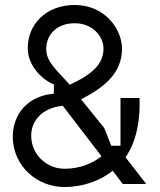

<svg xmlns="http://www.w3.org/2000/svg" viewBox="-20 -736 640 768"><path d="M238 12C314 12 382 -14 431 -53L471 0H565L482 -107C527 -170 542 -262 538 -344H462V-153H425L397 -224L304 -339C404 -389 467 -448 468 -539C469 -618 401 -715 281 -716C164 -717 90 -638 91 -542C92 -470 151 -416 196 -398L195 -361C95 -353 30 -284 31 -184C35 -69 129 12 238 12ZM238 -61C165 -61 107 -119 105 -188C102 -247 143 -304 231 -313L386 -111C352 -84 302 -61 238 -61ZM259 -397C208 -455 164 -488 165 -541C165 -596 206 -644 281 -643C355 -642 395 -586 394 -540C393 -480 350 -439 259 -397Z"/></svg>

Font: Fliege Mono Light
Style: Regular
Weight: 300
Version: Version 0.020;Glyphs 3.3 (3306)